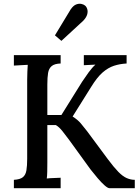

<svg xmlns="http://www.w3.org/2000/svg" viewBox="-20 -990 733 1010"><path d="M53 0V-44Q86 -46 100.5 -58Q115 -70 119 -94Q123 -118 123 -155V-571Q123 -593 124 -613.5Q125 -634 126 -649Q109 -648 89 -647Q69 -646 53 -645V-700H299V-656Q267 -655 252 -642.5Q237 -630 233 -606.5Q229 -583 229 -545V-385H303L412 -560Q427 -583 446 -609Q465 -635 482 -650Q467 -649 450.5 -648.5Q434 -648 421 -647V-700H646V-656Q610 -654 579.5 -644Q549 -634 520 -609Q491 -584 459 -532L362 -377Q388 -361 405 -341Q422 -321 438 -300L547 -153Q579 -110 602.5 -86Q626 -62 647 -53Q668 -44 689 -44V0H556Q547 0 530 -15Q513 -30 493.5 -53Q474 -76 456 -99L343 -255Q326 -278 308.5 -300Q291 -322 274 -332H229V-134Q229 -107 228.5 -85.5Q228 -64 226 -51Q243 -53 263.5 -53.5Q284 -54 299 -55V0ZM303 -775 269 -804 352 -941Q366 -961 380.5 -966.5Q395 -972 407.5 -969.5Q420 -967 427 -961Q435 -955 439 -942Q443 -929 438.5 -913.5Q434 -898 418 -881Z"/></svg>

Font: Lora Medium
Style: Regular
Weight: 500
Designer: Olga Karpushina, Alexei Vanyashin (Cyrillic)
Foundry: Cyreal
Version: Version 3.004